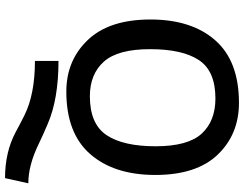

<svg xmlns="http://www.w3.org/2000/svg" viewBox="-126 -646 994 783"><g transform="rotate(90 371.5 -255.0)"><path d="M354 -28Q227 -28 143.5 -115.5Q60 -203 60 -371Q60 -539 145 -635.5Q230 -732 400 -732Q528 -732 611 -645.5Q694 -559 694 -391Q694 -223 609 -125.5Q524 -28 354 -28ZM373 -124Q486 -124 531.5 -192Q577 -260 577 -392Q577 -524 525.5 -580Q474 -636 382 -636Q270 -636 225.5 -568.5Q181 -501 181 -369.5Q181 -238 232 -181Q283 -124 373 -124ZM229 4Q385 4 486 48Q529 66 566 84Q654 127 728 127L707 222Q601 222 520 179Q487 161 451 143Q365 100 229 100Z"/></g></svg>

Font: Convergence
Style: Regular
Weight: 400
Designer: Nicolas Silva and John Vargas
Foundry: Nicolas Silva and Jonh Vargas
Version: Version 1.002